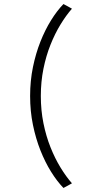

<svg xmlns="http://www.w3.org/2000/svg" viewBox="-20 -766 451 950"><path d="M336 141Q307 108 279.5 63Q252 18 230 -37Q208 -92 195 -156Q182 -220 182 -291Q182 -362 195 -426Q208 -490 230 -545Q252 -600 279.5 -645Q307 -690 336 -723Q326 -729 315.5 -734.5Q305 -740 294 -746Q262 -713 232.5 -665.5Q203 -618 180 -560Q157 -502 143 -434Q129 -366 129 -291Q129 -216 143 -148Q157 -80 180 -22Q203 36 232.5 83.5Q262 131 294 164Q305 158 315.5 152.5Q326 147 336 141Z"/></svg>

Font: Josefin Slab Thin Medium
Style: Regular
Weight: 500
Version: Version 2.000